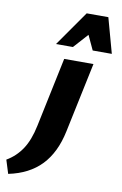

<svg xmlns="http://www.w3.org/2000/svg" viewBox="-232 -770 710 1118"><g transform="rotate(10 123.0 -211.0)"><path d="M18 -17 104 -427H277L190 -14Q163 115 91.5 189.5Q20 264 -101 289L-126 209Q-71 177 -35.5 123.5Q0 70 18 -17ZM42 -504 187 -711H315L260 -635L142 -504ZM259 -504 198 -635 187 -711H315L372 -504Z"/></g></svg>

Font: Ysabeau Infant Black
Style: Italic
Weight: 900
Italic angle: -12°
Designer: Christian Thalmann (Catharsis Fonts)
Version: Version 2.001;gftools[0.9.30]; featfreeze: ss01,ss02,lnum